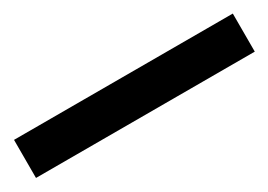

<svg xmlns="http://www.w3.org/2000/svg" viewBox="-16 -13 531 380"><g transform="rotate(-30 250.0 176.5)"><path d="M0 220V133H500V220Z"/></g></svg>

Font: Reclame
Style: Regular
Weight: 400
Designer: Peter Wiegel
Foundry: Peter Wiegel
Version: Version 1.000